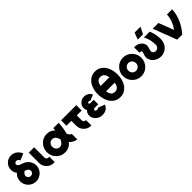

<svg xmlns="http://www.w3.org/2000/svg" viewBox="392 -2267 3833 3833"><g transform="rotate(-45 2308.5 -350.0)"><path d="M268 -712Q179 -712 118 -647Q64 -589 65 -506Q64 -453 92 -407Q95 -401 99.5 -395.5Q104 -390 110 -385L100 -376Q33 -309 33 -215Q33 -121 100 -54Q167 12 260 12Q354 12 421 -54Q461 -94 478 -148Q486 -174 487.5 -201Q489 -228 483 -255Q468 -326 423 -371Q402 -392 377 -407.5Q352 -423 324 -432Q297 -441 279.5 -448Q262 -455 252 -460Q241 -465 233 -472Q225 -479 221 -487Q207 -513 222 -537Q237 -560 268 -560Q296 -560 312 -543Q327 -527 332 -507L472 -566Q446 -633 388 -675Q337 -712 268 -712ZM240 -301Q245 -300 250.5 -297.5Q256 -295 263 -293Q268 -291 270.5 -290.5Q273 -290 275 -289Q298 -281 312 -268Q331 -250 336 -219Q337 -204 332 -189Q329 -183 325 -175.5Q321 -168 313 -162Q292 -140 260 -140Q229 -140 207 -162Q185 -183 185 -215Q185 -247 207 -268Z M560 -500V-207Q560 -121 621 -61Q681 0 767 0H793V-152H767Q744 -152 728 -168Q712 -184 712 -207V-500Z M1079 -512Q971 -512 897 -436Q822 -359 822 -250Q822 -195 840.5 -149Q859 -103 897 -65Q971 12 1079 12Q1137 12 1185 -11Q1210 -23 1233 -41Q1256 -59 1276 -84Q1288 -69 1303 -57Q1318 -45 1335 -35Q1356 -22 1380 -13Q1404 -4 1432 0V-156Q1421 -160 1411 -166Q1401 -172 1394 -179Q1387 -186 1381.5 -195.5Q1376 -205 1372 -215Q1371 -219 1368 -225.5Q1365 -232 1361 -241Q1379 -292 1389.5 -357Q1400 -422 1403 -500H1252Q1251 -482 1250 -466.5Q1249 -451 1247 -438Q1244 -442 1240.5 -445Q1237 -448 1234 -451Q1204 -479 1167 -495Q1126 -512 1079 -512ZM1079 -360Q1107 -360 1128 -348Q1151 -336 1166 -311Q1173 -300 1180.5 -282Q1188 -264 1196 -239Q1189 -223 1179.5 -208.5Q1170 -194 1160 -182Q1143 -158 1120 -148Q1110 -144 1100 -141.5Q1090 -139 1079 -139Q1034 -139 1004 -172Q974 -203 974 -250Q974 -297 1004 -329Q1034 -360 1079 -360Z M1472 -500V-348H1611V-207Q1611 -121 1672 -61Q1732 0 1818 0H1828V-152H1818Q1795 -152 1779 -168Q1763 -184 1763 -207V-348H1902V-500Z M2223 -329H2132Q2117 -329 2107 -337Q2098 -344 2098 -353Q2098 -363 2106 -370Q2116 -377 2131 -377Q2153 -377 2162 -363L2287 -413Q2278 -435 2262.5 -453Q2247 -471 2226 -484Q2183 -512 2131 -512Q2059 -512 2011 -465Q1963 -419 1963 -353Q1963 -312 1986 -280Q1974 -270 1965 -258.5Q1956 -247 1949 -234Q1935 -204 1935 -171Q1935 -96 1995 -42Q2053 12 2130 12Q2265 12 2314 -102L2173 -157Q2160 -140 2130 -140Q2107 -140 2096 -149Q2086 -157 2086 -171Q2086 -182 2095 -191Q2105 -203 2132 -203H2223Z M2639 -560Q2678 -560 2705 -541Q2749 -509 2761 -426H2517Q2526 -497 2560 -529Q2590 -560 2639 -560ZM2639 -712Q2554 -712 2491 -664Q2420 -612 2388 -520Q2374 -482 2366.5 -439.5Q2359 -397 2359 -350Q2359 -303 2366.5 -260.5Q2374 -218 2388 -180Q2404 -133 2429.5 -97.5Q2455 -62 2491 -36Q2554 12 2639 12Q2724 12 2787 -36Q2823 -62 2848 -97.5Q2873 -133 2889 -180Q2904 -218 2911 -260.5Q2918 -303 2918 -350Q2918 -397 2911 -439.5Q2904 -482 2889 -520Q2858 -612 2787 -664Q2724 -712 2639 -712ZM2761 -274Q2748 -184 2697 -154Q2673 -140 2639 -140Q2601 -140 2575 -157Q2529 -189 2517 -274Z M3230 -512Q3122 -512 3047 -435Q2971 -359 2971 -250Q2971 -141 3047 -65Q3122 12 3230 12Q3339 12 3414 -65Q3489 -141 3489 -250Q3489 -359 3414 -435Q3339 -512 3230 -512ZM3230 -360Q3276 -360 3307 -328Q3338 -296 3338 -250Q3338 -227 3330.5 -207Q3323 -187 3307 -172Q3276 -140 3230 -140Q3185 -140 3154 -172Q3123 -204 3123 -250Q3123 -273 3130.5 -293Q3138 -313 3154 -328Q3185 -360 3230 -360Z M3533 -500V-348H3559Q3572 -348 3583 -337Q3592 -325 3588 -309L3567 -242Q3551 -189 3566 -143Q3573 -120 3584.5 -99.5Q3596 -79 3612 -63Q3628 -45 3648.5 -31.5Q3669 -18 3692 -8Q3716 2 3739.5 7Q3763 12 3788 12Q3888 12 3959 -61Q4028 -133 4029 -242Q4029 -371 3976 -500H3812Q3824 -477 3833.5 -453.5Q3843 -430 3850 -408Q3863 -371 3869.5 -328Q3876 -285 3877 -235Q3878 -193 3852 -166Q3825 -140 3788 -140Q3750 -140 3729 -166Q3707 -194 3719 -235L3739 -309Q3746 -333 3743 -355.5Q3740 -378 3729 -399Q3716 -425 3697 -443.5Q3678 -462 3653 -475Q3630 -488 3606.5 -494Q3583 -500 3559 -500ZM3694 -557H3842L3915 -701H3749Z M4059 -500 4251 0H4393Q4406 -14 4421 -32.5Q4436 -51 4452 -74Q4598 -277 4607 -500H4461Q4456 -412 4426.5 -332.5Q4397 -253 4344 -181L4221 -500Z"/></g></svg>

Font: Unageo
Style: ExtraBold
Weight: 800
Designer: Richard Sepsi
Foundry: Richard Sepsi
Version: Version 2.000